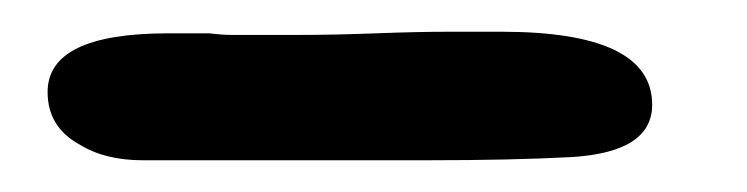

<svg xmlns="http://www.w3.org/2000/svg" viewBox="-20 -101 471 121"><path d="M70 0Q46 0 30 -10Q10 -21 10 -43Q10 -80 86 -80H112Q120 -79 126 -79Q132 -79 136 -79Q150 -79 170 -79Q190 -79 217 -80Q243 -81 263 -81Q283 -81 296 -81Q391 -81 391 -35Q391 -5 340 -2Q321 -1 298.5 -0.5Q276 0 248 0Z"/></svg>

Font: Dongol
Style: Regular
Weight: 400
Designer: Abdo Mohamed and Ibrahim Hamdi
Foundry: Protype Foundry
Version: Version 1.000;hotconv 1.0.109;makeotfexe 2.5.65596